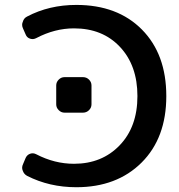

<svg xmlns="http://www.w3.org/2000/svg" viewBox="-20 -784 739 792"><path d="M285.2 -667Q206.1 -667 129.9 -627Q117.2 -620.1 104 -624.5Q90.8 -628.9 85.9 -641.6L75.2 -666Q71.3 -673.8 71.3 -681.6Q71.3 -688.5 74.2 -694.3Q78.1 -709 91.8 -715.8Q182.6 -763.7 294.9 -763.7Q464.8 -763.7 565.4 -662.1Q666 -560.5 666 -387.7Q666 -214.8 564 -113.3Q461.9 -11.7 294.9 -11.7Q183.6 -11.7 91.8 -58.6Q79.1 -65.4 74.2 -79.1Q71.3 -85.9 71.3 -91.8Q71.3 -99.6 75.2 -107.4L85.9 -132.8Q91.8 -145.5 104.5 -149.9Q117.2 -154.3 129.9 -147.5Q205.1 -108.4 285.2 -108.4Q400.4 -108.4 473.6 -184.6Q546.9 -260.7 546.9 -387.7Q546.9 -513.7 475.1 -590.3Q403.3 -667 285.2 -667ZM246.1 -319.3Q232.4 -319.3 222.2 -329.6Q211.9 -339.8 211.9 -353.5V-431.6Q211.9 -445.3 222.2 -455.6Q232.4 -465.8 246.1 -465.8H322.3Q336.9 -465.8 347.2 -455.6Q357.4 -445.3 357.4 -431.6V-353.5Q357.4 -339.8 347.2 -329.6Q336.9 -319.3 322.3 -319.3Z"/></svg>

Font: Gen Jyuu GothicL Medium
Style: Regular
Weight: 500
Designer: [Source Han Sans]
Ryoko NISHIZUKA  (kana & ideographs); Paul D. Hunt (Latin, Greek & Cyrillic); Wenlong ZHANG  (bopomofo
Version: Version 1.002.20150607